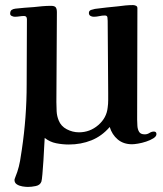

<svg xmlns="http://www.w3.org/2000/svg" viewBox="-20 -574 640 756"><path d="M596 -46Q596 -37 584 -29.5Q572 -22 555.5 -16.5Q539 -11 523.5 -8.5Q508 -6 500 -6Q466 -6 443.5 -25Q421 -44 412 -74Q381 -38 340 -21.5Q299 -5 251 -5Q226 -5 201 -10Q176 -15 156 -31Q155 -21 154 4Q153 29 151 58.5Q149 88 147 111.5Q145 135 143 141Q138 155 121 158.5Q104 162 90 162Q81 162 68.5 160Q56 158 46.5 152Q37 146 37 134Q37 132 42 119Q47 106 48 103Q55 82 59 59.5Q63 37 66 15Q85 -113 85 -241Q85 -369 86 -498Q86 -511 75 -511Q66 -511 56.5 -509.5Q47 -508 38 -508Q33 -508 26.5 -511Q20 -514 20 -520Q20 -531 26 -535Q32 -539 41 -540Q59 -542 77 -543.5Q95 -545 112 -546Q129 -548 146.5 -549.5Q164 -551 181 -551Q195 -551 199.5 -545Q204 -539 204 -526Q204 -438 203 -349.5Q202 -261 202 -172Q202 -155 203 -136Q204 -117 211 -100Q220 -77 243 -65Q266 -53 291 -53Q334 -53 367 -81.5Q400 -110 404 -151Q406 -165 406 -179.5Q406 -194 406 -208Q406 -279 405 -350Q404 -421 404 -492Q404 -498 403 -505.5Q402 -513 393 -513Q382 -513 371 -510.5Q360 -508 349 -508Q342 -508 336 -511.5Q330 -515 330 -523Q330 -532 339 -535Q348 -538 354 -539Q377 -542 399.5 -544.5Q422 -547 444 -549Q458 -551 473.5 -552.5Q489 -554 504 -554Q509 -554 515 -551.5Q521 -549 521 -542Q521 -433 520.5 -323Q520 -213 520 -103Q520 -92 521 -78Q522 -64 528 -54.5Q534 -45 550 -45Q560 -45 568.5 -50.5Q577 -56 586 -56Q596 -56 596 -46Z"/></svg>

Font: Kaisei Tokumin ExtraBold
Style: Regular
Weight: 800
Designer: Font-Kai, 金井和夫
Foundry: KAZUO KANAI
Version: Version 5.003